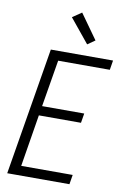

<svg xmlns="http://www.w3.org/2000/svg" viewBox="-104 -1032 708 1091"><g transform="rotate(10 250.0 -486.5)"><path d="M18 0 140 -735H499L490 -680H192L147 -410H390L381 -355H138L89 -55H386L377 0ZM338 -800 226 -937 279 -973 381 -830Z"/></g></svg>

Font: Iosevka SS04 Light Oblique
Style: Regular
Weight: 300
Italic angle: -9°
Monospace: yes
Designer: Belleve Invis
Foundry: Belleve Invis
Version: Version 19.0.0; ttfautohint (v1.8.4)